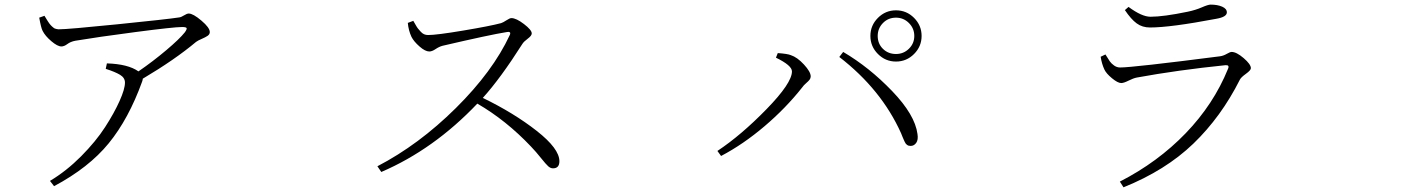

<svg xmlns="http://www.w3.org/2000/svg" viewBox="-20 -757 6040 820"><path d="M436.5 -486.3Q527.3 -483.4 571.3 -452.1Q633.8 -495.1 689.9 -542.5Q746.1 -589.8 769.5 -619.1Q779.3 -632.8 776.9 -637.2Q774.4 -641.6 757.8 -641.6Q722.7 -641.6 558.6 -620.1Q394.5 -598.6 301.8 -583Q281.2 -579.1 267.6 -568.8Q253.9 -558.6 242.2 -558.6Q225.6 -558.6 199.2 -581.1Q172.9 -603.5 162.1 -625Q155.3 -637.7 147.5 -681.6L169.9 -689.5Q171.9 -686.5 175.3 -680.7Q178.7 -674.8 180.7 -671.9Q182.6 -668.9 186 -663.6Q189.5 -658.2 191.4 -655.8Q193.4 -653.3 196.8 -649.4Q200.2 -645.5 202.6 -643.6Q205.1 -641.6 208.5 -638.7Q211.9 -635.7 215.3 -634.8Q218.8 -633.8 222.7 -632.8Q226.6 -631.8 230.5 -631.8Q269.5 -631.8 481.9 -653.3Q694.3 -674.8 745.1 -682.6Q753.9 -683.6 766.1 -691.4Q778.3 -699.2 786.1 -699.2Q804.7 -699.2 840.3 -668.9Q876 -638.7 876 -620.1Q876 -610.4 866.7 -604Q857.4 -597.7 841.3 -590.8Q825.2 -584 817.4 -578.1Q726.6 -502 589.8 -420.9Q589.8 -416 586.9 -408.2Q529.3 -249 444.3 -145Q359.4 -41 210.9 38.1L193.4 15.6Q263.7 -26.4 326.7 -89.8Q389.6 -153.3 428.7 -213.9Q467.8 -274.4 490.7 -325.7Q513.7 -377 513.7 -404.3Q513.7 -424.8 492.7 -437.5Q471.7 -450.2 431.6 -462.9Z M1721.7 -659.2 1745.1 -668Q1747.1 -665 1753.9 -652.8Q1760.7 -640.6 1764.6 -635.7Q1768.6 -630.9 1775.9 -622.6Q1783.2 -614.3 1791 -610.8Q1798.8 -607.4 1808.6 -607.4Q1844.7 -607.4 1958.5 -626.5Q2072.3 -645.5 2120.1 -658.2Q2128.9 -661.1 2143.1 -670.4Q2157.2 -679.7 2164.1 -679.7Q2184.6 -679.7 2217.8 -654.3Q2251 -628.9 2251 -614.3Q2251 -604.5 2233.9 -591.8Q2216.8 -579.1 2210.9 -569.3Q2117.2 -421.9 2042 -338.9Q2174.8 -274.4 2272 -198.2Q2369.1 -122.1 2369.1 -68.4Q2369.1 -38.1 2341.8 -38.1Q2331.1 -38.1 2321.3 -46.9Q2311.5 -55.7 2290.5 -82Q2269.5 -108.4 2248 -130.9Q2141.6 -243.2 2018.6 -314.5Q1833 -119.1 1608.4 -22.5L1591.8 -46.9Q1768.6 -138.7 1926.8 -295.4Q2085 -452.1 2157.2 -607.4Q2161.1 -616.2 2157.2 -619.1Q2153.3 -622.1 2144.5 -620.1Q2071.3 -608.4 1870.1 -561.5Q1855.5 -557.6 1840.3 -547.4Q1825.2 -537.1 1813.5 -537.1Q1795.9 -537.1 1771.5 -558.6Q1747.1 -580.1 1737.3 -599.6Q1724.6 -627 1721.7 -659.2Z M3883.8 -526.4Q3851.6 -494.1 3806.6 -494.1Q3761.7 -494.1 3729.5 -526.4Q3697.3 -558.6 3697.3 -603.5Q3697.3 -648.4 3729.5 -680.7Q3761.7 -712.9 3806.6 -712.9Q3851.6 -712.9 3883.8 -680.7Q3916 -648.4 3916 -603.5Q3916 -558.6 3883.8 -526.4ZM3806.6 -681.6Q3773.4 -681.6 3751 -658.7Q3728.5 -635.7 3728.5 -603.5Q3728.5 -570.3 3751 -548.3Q3773.4 -526.4 3806.6 -526.4Q3838.9 -526.4 3861.8 -548.8Q3884.8 -571.3 3884.8 -603.5Q3884.8 -635.7 3861.8 -658.7Q3838.9 -681.6 3806.6 -681.6ZM3362.3 -452.1Q3362.3 -477.5 3293.9 -510.7L3301.8 -530.3Q3343.8 -527.3 3357.4 -521.5Q3384.8 -512.7 3413.6 -481.4Q3442.4 -450.2 3442.4 -430.7Q3442.4 -422.9 3437.5 -416.5Q3432.6 -410.2 3422.4 -401.4Q3412.1 -392.6 3406.2 -383.8Q3335.9 -294.9 3245.1 -217.8Q3154.3 -140.6 3059.6 -90.8L3043.9 -112.3Q3145.5 -179.7 3253.9 -291Q3362.3 -402.3 3362.3 -452.1ZM3898.4 -184.6Q3902.3 -160.2 3893.1 -147Q3883.8 -133.8 3869.1 -133.8Q3864.3 -133.8 3860.8 -134.8Q3857.4 -135.7 3854 -138.2Q3850.6 -140.6 3848.6 -143.1Q3846.7 -145.5 3843.8 -151.4Q3840.8 -157.2 3839.4 -161.1Q3837.9 -165 3834 -173.8Q3830.1 -182.6 3828.1 -188.5Q3744.1 -375 3564.5 -513.7L3581.1 -535.2Q3692.4 -469.7 3790 -368.2Q3887.7 -266.6 3898.4 -184.6Z M4696.3 -460.9Q4685.5 -484.4 4680.7 -514.6L4701.2 -524.4Q4712.9 -504.9 4719.7 -495.1Q4726.6 -485.4 4738.3 -477.1Q4750 -468.8 4763.7 -468.8Q4818.4 -468.8 5190.4 -516.6Q5205.1 -518.6 5219.2 -526.9Q5233.4 -535.2 5240.2 -535.2Q5260.7 -535.2 5291.5 -508.8Q5322.3 -482.4 5322.3 -465.8Q5322.3 -457 5301.3 -441.9Q5280.3 -426.8 5275.4 -417Q5195.3 -257.8 5076.7 -143.6Q4958 -29.3 4778.3 43L4762.7 18.6Q4924.8 -64.5 5043.9 -188Q5163.1 -311.5 5224.6 -462.9Q5228.5 -471.7 5225.6 -475.6Q5222.7 -479.5 5212.9 -478.5Q5011.7 -458 4835 -425.8Q4820.3 -422.9 4799.8 -412.6Q4779.3 -402.3 4768.6 -402.3Q4753.9 -402.3 4729 -422.9Q4704.1 -443.4 4696.3 -460.9ZM5219.7 -704.1Q5219.7 -684.6 5174.8 -676.8Q4978.5 -639.6 4891.6 -639.6Q4858.4 -639.6 4834.5 -657.2Q4810.5 -674.8 4784.2 -713.9L4799.8 -727.5Q4856.4 -685.5 4893.6 -685.5Q4949.2 -685.5 5052.7 -707Q5085.9 -713.9 5112.8 -725.6Q5139.6 -737.3 5150.4 -737.3Q5179.7 -737.3 5199.7 -728.5Q5219.7 -719.7 5219.7 -704.1Z"/></svg>

Font: Bpmf Zihi Serif Light
Style: Light
Weight: 300
Foundry: But Ko
Version: Version 1.320